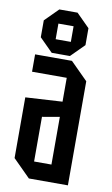

<svg xmlns="http://www.w3.org/2000/svg" viewBox="-88 -826 507 872"><g transform="rotate(10 165.0 -390.0)"><path d="M30 -80V-360L200 -370V-480H40V-560H210L290 -480V0H110ZM120 -286V-80H200V-300ZM52 -641V-719L113 -780H197L258 -719V-641L197 -580H113ZM120 -644H190V-716H120Z"/></g></svg>

Font: Tektur Condensed
Style: Regular
Weight: 400
Width: 3
Designer: Adam Jagosz
Foundry: Adam Jagosz
Version: Version 1.005;gftools[0.9.30]